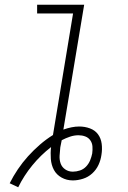

<svg xmlns="http://www.w3.org/2000/svg" viewBox="-20 -755 540 812"><path d="M57 37 21 20Q36 -10 55.5 -39Q75 -68 98.5 -94Q122 -120 148.5 -143Q175 -166 204 -184L289 -698H137V-735H336L248 -207Q265 -213 282 -216.5Q299 -220 315 -220Q339 -220 360.5 -212Q382 -204 394.5 -187Q407 -170 410 -147Q413 -124 409 -100Q409 -100 409 -100Q409 -100 409 -100Q406 -78 396.5 -57.5Q387 -37 370 -21.5Q353 -6 331 1Q309 8 288 8Q262 8 240.5 -4Q219 -16 208 -36.5Q197 -57 195 -82.5Q193 -108 196 -133Q152 -99 116.5 -55.5Q81 -12 57 37ZM288 -29Q303 -29 318 -34Q333 -39 344 -50.5Q355 -62 361 -76.5Q367 -91 370 -106Q372 -121 371 -135.5Q370 -150 362 -161.5Q354 -173 340.5 -178Q327 -183 312 -183Q294 -183 276 -177Q258 -171 241 -162Q239 -155 238 -147Q237 -139 235 -132Q233 -114 232 -96.5Q231 -79 236.5 -63.5Q242 -48 256 -38.5Q270 -29 288 -29Z"/></svg>

Font: Iosevka SS04 XLt Obl
Style: Regular
Weight: 200
Italic angle: -9°
Monospace: yes
Designer: Belleve Invis
Foundry: Belleve Invis
Version: Version 19.0.0; ttfautohint (v1.8.4)